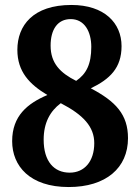

<svg xmlns="http://www.w3.org/2000/svg" viewBox="-20 -744 565 774"><path d="M257 10C407 10 496 -67 496 -187C496 -282 447 -335 346 -388C423 -425 470 -470 470 -558C470 -651 401 -724 268 -724C113 -724 50 -641 50 -543C50 -455 99 -404 171 -361C91 -327 29 -277 29 -175C29 -75 100 10 257 10ZM287 -418C223 -450 184 -489 184 -560C184 -625 212 -667 265 -667C321 -667 348 -616 348 -555C348 -485 328 -446 287 -418ZM261 -48C198 -48 156 -93 156 -181C156 -249 182 -296 225 -328C316 -281 360 -233 360 -167C360 -93 320 -48 261 -48Z"/></svg>

Font: Noto Serif SemiCondensed
Style: Bold
Weight: 700
Width: 4
Designer: Monotype Design Team
Foundry: Monotype Imaging Inc.
Version: Version 2.015